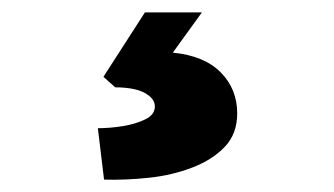

<svg xmlns="http://www.w3.org/2000/svg" viewBox="-20 -44 540 310"><path d="M148 246 138 163Q158 163 179 159.5Q200 156 215 148.5Q230 141 230 128Q230 118 220.5 110.5Q211 103 197 100Q183 97 166 97L147 80L214 -24H306L259 41Q310 46 336.5 73Q363 100 363 139Q363 172 343 193Q323 214 290.5 226.5Q258 239 220.5 243Q183 247 148 246Z"/></svg>

Font: Lexend Zetta ExtraBold
Style: Regular
Weight: 800
Designer: Bonnie Shaver-Troup, Thomas Jockin
Foundry: Lexend
Version: Version 1.007